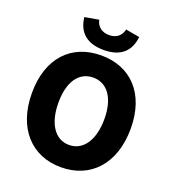

<svg xmlns="http://www.w3.org/2000/svg" viewBox="-170 -1101 1127 1246"><g transform="rotate(20 393.0 -478.5)"><path d="M393 14C596 14 734 -132 734 -376C734 -619 596 -758 393 -758C190 -758 52 -620 52 -376C52 -132 190 14 393 14ZM393 -140C295 -140 235 -232 235 -376C235 -520 295 -605 393 -605C491 -605 552 -520 552 -376C552 -232 491 -140 393 -140ZM393 -796C507 -796 571 -850 582 -954L486 -971C476 -925 442 -899 393 -899C344 -899 310 -925 300 -971L203 -954C215 -850 279 -796 393 -796Z"/></g></svg>

Font: Noto Sans CJK HK Black
Style: Regular
Weight: 900
Designer: Ryoko NISHIZUKA 西塚涼子 (kana, bopomofo & ideographs); Paul D. Hunt (Latin, Greek & Cyrillic); Sandoll Communications 산돌커뮤니
Foundry: Adobe
Version: Version 2.004;hotconv 1.0.118;makeotfexe 2.5.65603